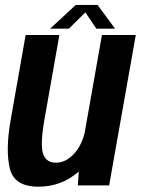

<svg xmlns="http://www.w3.org/2000/svg" viewBox="-20 -734 558 760"><path d="M288 0 292 -55Q223.5 5 132 5Q35.5 5 18.5 -68.5Q1.5 -142 22 -257.5L81.5 -595.5H215L156 -261.5Q138.5 -160.5 150.5 -125.2Q162.5 -90 201.5 -90Q241.5 -90 275 -127.5Q304 -160.5 315.5 -210.5L383.5 -595.5H517.5L412 0ZM178.5 -620.5 280 -714.5H366L435.5 -620.5H361.5L318 -685L252.5 -620.5Z"/></svg>

Font: Anybody SemiBold
Style: Italic
Weight: 600
Italic angle: -10°
Designer: Tyler Finck
Foundry: Etcetera Type Company
Version: Version 1.010; ttfautohint (v1.8.3) -l 8 -r 50 -G 200 -x 14 